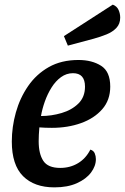

<svg xmlns="http://www.w3.org/2000/svg" viewBox="-20 -789 539 829"><path d="M215 20Q128 20 79.5 -28.5Q31 -77 31 -178Q31 -241 48.5 -303.5Q66 -366 101.5 -417.5Q137 -469 191 -499.5Q245 -530 319 -530Q377 -530 416.5 -505Q456 -480 456 -415Q456 -357 421.5 -317.5Q387 -278 330 -257.5Q273 -237 204 -237Q191 -237 175.5 -237.5Q160 -238 150 -239Q147 -206 147 -179Q147 -125 167 -94.5Q187 -64 240 -64Q283 -64 317 -84.5Q351 -105 370 -143Q384 -139 389 -127Q394 -115 394 -102Q394 -72 373 -44Q352 -16 312 2Q272 20 215 20ZM157 -288Q202 -288 246 -301Q290 -314 318.5 -342Q347 -370 347 -415Q347 -473 295 -473Q267 -473 243.5 -456Q220 -439 202.5 -411Q185 -383 173.5 -350.5Q162 -318 157 -288ZM273 -592 256 -633 467 -769Q485 -762 492 -746Q499 -730 499 -713Q499 -686 482.5 -668.5Q466 -651 440 -640.5Q414 -630 385 -622Z"/></svg>

Font: Sansita Swashed
Style: Regular
Weight: 400
Designer: Pablo Cosgaya
Foundry: Omnibus-Type
Version: Version 1.003; ttfautohint (v1.8.3)